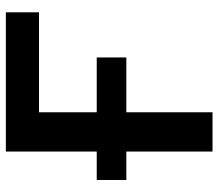

<svg xmlns="http://www.w3.org/2000/svg" viewBox="-65 -680 745 655"><g transform="rotate(-90 307.5 -352.5)"><path d="M118 0V-294H21V-395H118V-705H593V-592H252V-395H439V-294H252V0Z"/></g></svg>

Font: Nunito Sans 9pt
Style: Bold
Weight: 700
Version: Version 3.101;gftools[0.9.27]